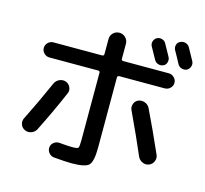

<svg xmlns="http://www.w3.org/2000/svg" viewBox="-122 -975 1244 1164"><g transform="rotate(15 500.0 -393.0)"><path d="M851.6 -629.9Q871.1 -629.9 885.7 -615.7Q900.4 -601.6 900.4 -582Q900.4 -563.5 886.2 -549.3Q872.1 -535.2 851.6 -535.2H566.4Q555.7 -535.2 554.7 -524.4V-85Q554.7 2.9 532.2 26.4Q509.8 49.8 424.8 49.8Q383.8 49.8 310.5 43Q292 41 279.3 25.4Q266.6 9.8 268.6 -9.8Q270.5 -28.3 286.1 -40.5Q301.8 -52.7 322.3 -50.8Q374 -45.9 402.3 -45.9Q434.6 -45.9 439.9 -52.7Q445.3 -59.6 445.3 -98.6V-524.4Q445.3 -535.2 433.6 -535.2H127.9Q108.4 -535.2 94.2 -549.3Q80.1 -563.5 80.1 -582Q80.1 -601.6 94.2 -615.7Q108.4 -629.9 127.9 -629.9H433.6Q444.3 -629.9 445.3 -640.6V-735.4Q445.3 -758.8 461.4 -774.4Q477.5 -790 500 -790Q522.5 -790 538.6 -773.9Q554.7 -757.8 554.7 -735.4V-640.6Q554.7 -629.9 566.4 -629.9ZM750 -688.5Q715.8 -750 710 -760.7Q702.1 -775.4 707 -791.5Q711.9 -807.6 726.6 -816.4Q742.2 -824.2 759.3 -819.3Q776.4 -814.5 784.2 -798.8Q819.3 -735.4 825.2 -724.6Q833 -710 828.1 -692.4Q823.2 -674.8 807.1 -668Q791 -661.1 774.4 -667Q757.8 -672.9 750 -688.5ZM928.7 -813.5Q957 -763.7 970.7 -737.3Q978.5 -721.7 973.1 -705.1Q967.8 -688.5 952.1 -679.7Q936.5 -672.9 919.4 -678.2Q902.3 -683.6 893.6 -700.2Q880.9 -725.6 852.5 -775.4Q844.7 -790 849.1 -807.1Q853.5 -824.2 870.1 -831.1Q885.7 -838.9 902.8 -834Q919.9 -829.1 928.7 -813.5ZM75.2 -139.6Q132.8 -253.9 192.4 -388.7Q201.2 -408.2 221.2 -417.5Q241.2 -426.8 261.7 -419.9Q281.2 -413.1 290.5 -393.6Q299.8 -374 292 -355.5Q236.3 -225.6 170.9 -95.7Q161.1 -77.1 140.1 -69.3Q119.1 -61.5 99.1 -70.8Q79.1 -80.1 72.3 -100.1Q65.4 -120.1 75.2 -139.6ZM809.6 -93.8Q765.6 -197.3 691.4 -355.5Q682.6 -374 689.9 -394Q697.3 -414.1 715.8 -421.9Q735.4 -429.7 756.3 -422.4Q777.3 -415 787.1 -396.5Q848.6 -269.5 908.2 -133.8Q917 -114.3 908.7 -93.8Q900.4 -73.2 880.4 -64.9Q860.4 -56.6 839.8 -65.4Q819.3 -74.2 809.6 -93.8Z"/></g></svg>

Font: Rounded-X Mgen+ 1mn medium
Style: Regular
Weight: 500
Designer: [Source Han Sans]
Ryoko NISHIZUKA  (kana & ideographs); Paul D. Hunt (Latin, Greek & Cyrillic); Wenlong ZHANG  (bopomofo
Version: Version 1.059.20150602